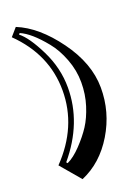

<svg xmlns="http://www.w3.org/2000/svg" viewBox="-148 -764 640 897"><g transform="rotate(-20 172.0 -315.5)"><path d="M17 -27Q155 -170 155 -349.5Q155 -529 17 -664L51 -703Q152 -662 239.5 -542Q327 -422 327.5 -301Q328 -180 265 -75.5Q202 29 101 72ZM174 -569Q110 -648 58 -670L53 -664Q93 -633 138 -542Q183 -451 183 -354Q183 -179 56 -28L61 -22Q94 -37 131 -76Q168 -115 192 -152Q216 -189 233 -242.5Q250 -296 250 -355.5Q250 -415 228 -472.5Q206 -530 174 -569Z"/></g></svg>

Font: Ewert
Style: Regular
Weight: 400
Designer: Johan Kallas, Mihkel Virkus
Foundry: Johan Kallas, Mihkel Virkus
Version: Version 1.001